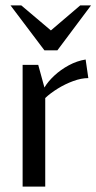

<svg xmlns="http://www.w3.org/2000/svg" viewBox="-20 -693 358 713"><path d="M64 0V-452H122L145 -368Q158 -390 181.5 -412Q205 -434 235.5 -450.5Q266 -467 298 -472L308 -403Q282 -403 252 -392Q222 -381 194.5 -364Q167 -347 148 -329V0ZM145 -506 19 -673H59L169 -580L278 -673H318L193 -506Z"/></svg>

Font: Belleza
Style: Regular
Weight: 400
Designer: Eduardo Rodriguez Tunni
Foundry: Eduardo Rodriguez Tunni
Version: Version 1.003; ttfautohint (v1.8.4.7-5d5b)